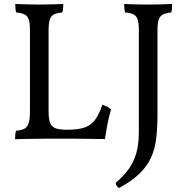

<svg xmlns="http://www.w3.org/2000/svg" viewBox="-20 -699 929 968"><path d="M321 -45Q376 -45 408.5 -57Q441 -69 460.5 -96.5Q480 -124 496 -171Q511 -166 521 -161Q531 -156 540 -147Q529 -112 521.5 -72Q514 -32 509 2Q490 2 458.5 1.5Q427 1 389.5 0.5Q352 0 315 0Q287 0 250.5 0Q214 0 176.5 0.5Q139 1 107 1.5Q75 2 56 3Q56 -10 57 -21Q58 -32 61 -40Q88 -42 103 -50Q118 -58 124.5 -78.5Q131 -99 131 -138V-549Q131 -582 125 -600.5Q119 -619 103.5 -626.5Q88 -634 62 -636Q59 -644 58 -655.5Q57 -667 57 -679Q76 -678 99 -677.5Q122 -677 143 -676.5Q164 -676 178 -676Q200 -676 220 -676.5Q240 -677 259.5 -677.5Q279 -678 299 -679Q299 -666 298 -655Q297 -644 294 -636Q268 -634 252.5 -626.5Q237 -619 231 -600Q225 -581 225 -546V-138Q225 -101 232 -81Q239 -61 258.5 -53Q278 -45 315 -45ZM774 -125Q774 -55 767.5 -1Q761 53 741 96.5Q721 140 682.5 177Q644 214 580 249Q573 245 568.5 238Q564 231 563 223Q600 192 626.5 156.5Q653 121 666.5 75.5Q680 30 680 -34V-549Q680 -582 674 -600.5Q668 -619 653 -626.5Q638 -634 611 -636Q608 -644 607 -655Q606 -666 606 -679Q620 -678 640 -677.5Q660 -677 682.5 -676.5Q705 -676 727 -676Q760 -676 795 -677Q830 -678 848 -679Q848 -666 847 -655Q846 -644 843 -636Q818 -634 802.5 -626.5Q787 -619 780.5 -600.5Q774 -582 774 -549Z"/></svg>

Font: Vollkorn
Style: Regular
Weight: 400
Designer: Friedrich Althausen
Foundry: Friedrich Althausen
Version: Version 4.104